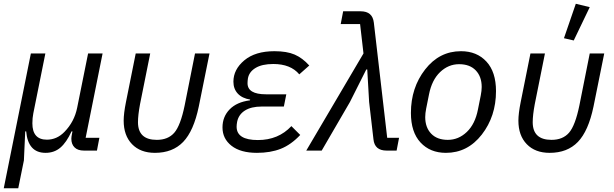

<svg xmlns="http://www.w3.org/2000/svg" viewBox="-24 -800 3261 1020"><path d="M73 200H-4L140 -516H217L153 -198Q148 -173 148 -145Q148 -58 225 -58Q278 -58 318 -99Q371 -153 386 -228L444 -516H521L431 -68H504L491 0H422Q389 0 372 -17Q355 -34 355 -63Q355 -73 359 -92L361 -102H356Q329 -43 296.5 -15.5Q264 12 218 12Q125 12 115 -102H110L103 52Z M774 -516 720 -247Q709 -188 709 -151Q709 -57 809 -57Q869 -57 902 -95Q935 -133 957 -240L1012 -516H1089L1032 -234Q1005 -104 949 -46Q893 12 799 12Q722 12 677.5 -34Q633 -80 633 -159Q633 -197 645 -257L697 -516Z M1524 -130 1571 -83Q1522 -31 1467.5 -9.5Q1413 12 1341 12Q1254 12 1206 -25.5Q1158 -63 1158 -123Q1158 -180 1196 -219Q1234 -258 1304 -267L1305 -271Q1262 -278 1239 -303Q1216 -328 1216 -366Q1216 -431 1274 -479.5Q1332 -528 1434 -528Q1500 -528 1541.5 -510Q1583 -492 1619 -452L1566 -405Q1520 -460 1428 -460Q1368 -460 1333.5 -439Q1299 -418 1293 -383Q1291 -369 1291 -358Q1291 -299 1389 -299H1497L1484 -234H1366Q1311 -234 1277.5 -213Q1244 -192 1236 -154Q1233 -139 1233 -127Q1233 -56 1346 -56Q1455 -56 1524 -130Z M1907 -516 1889 -672H1786L1799 -740H1892Q1955 -740 1962 -680L2033 -68H2096L2083 0H2030Q1966 0 1960 -60L1937 -258L1927 -431H1922L1835 -258L1685 0H1603Z M2345 12Q2261 12 2210 -43Q2159 -98 2159 -200Q2159 -334 2234.5 -431Q2310 -528 2425 -528Q2509 -528 2560 -473Q2611 -418 2611 -316Q2611 -182 2535.5 -85Q2460 12 2345 12ZM2515 -218 2530 -293Q2535 -318 2535 -338Q2535 -393 2503.5 -426Q2472 -459 2415 -459Q2358 -459 2314 -417Q2270 -375 2255 -298L2240 -223Q2235 -198 2235 -178Q2235 -123 2266.5 -90Q2298 -57 2355 -57Q2412 -57 2456 -99Q2500 -141 2515 -218Z M3109 -762 3024 -585 2972 -597 3035 -780ZM2871 -516 2817 -247Q2806 -188 2806 -151Q2806 -57 2906 -57Q2966 -57 2999 -95Q3032 -133 3054 -240L3109 -516H3186L3129 -234Q3102 -104 3046 -46Q2990 12 2896 12Q2819 12 2774.5 -34Q2730 -80 2730 -159Q2730 -197 2742 -257L2794 -516Z"/></svg>

Font: Aneliza
Style: Italic
Weight: 400
Italic angle: -11.31°
Designer: Mike Abbink, Paul van der Laan, Pieter van Rosmalen
Foundry: Bold Monday
Version: Version 3.0